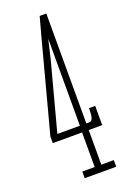

<svg xmlns="http://www.w3.org/2000/svg" viewBox="-139 -765 553 816"><g transform="rotate(-20 137.0 -357.0)"><path d="M96.5 0V-30H152.5V-186.5H20V-216.5L130 -631Q135.5 -650.5 141.2 -672.2Q147 -694 152.5 -713.5H182.5V-216.5H195.5Q207 -216.5 211.2 -229.5Q215.5 -242.5 215.5 -273.5H243.5V-186.5H182.5V-30H239V0ZM51 -214.5 50 -216.5H153.5V-610L133.5 -524.5Z"/></g></svg>

Font: Imbue Thin
Style: Regular
Weight: 100
Designer: Tyler Finck
Foundry: Etcetera Type Company
Version: Version 1.102